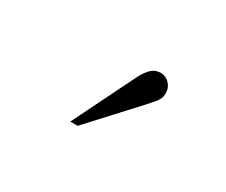

<svg xmlns="http://www.w3.org/2000/svg" viewBox="-48 -857 478 406"><g transform="rotate(30 191.0 -654.5)"><path d="M140 -562 216 -716Q224 -731 233 -739Q242 -747 255 -747Q267 -747 276 -737.5Q285 -728 285 -715Q285 -705 280.5 -697.5Q276 -690 261 -674L158 -562Z"/></g></svg>

Font: Frank Ruhl Libre Light
Style: Regular
Weight: 300
Designer: Yanek Iontef
Foundry: Fontef
Version: Version 6.003;gftools[0.9.30]